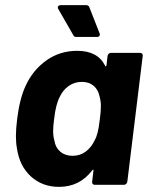

<svg xmlns="http://www.w3.org/2000/svg" viewBox="-20 -720 576 748"><path d="M412 -514H526Q531 -514 534 -510.5Q537 -507 536 -502L476 -12Q475 -7 471.5 -3.5Q468 0 463 0H349Q344 0 341 -3.5Q338 -7 339 -12L344 -55Q345 -59 343 -59Q341 -59 339 -56Q290 8 210 8Q145 8 100.5 -32.5Q56 -73 46 -142Q42 -163 42 -190Q42 -218 47 -258Q57 -337 80 -386Q108 -447 160.5 -484.5Q213 -522 281 -522Q360 -522 389 -465Q390 -461 392 -461.5Q394 -462 395 -466L399 -502Q400 -507 403.5 -510.5Q407 -514 412 -514ZM369 -256Q373 -285 373 -307Q373 -326 368 -344Q363 -370 345 -385.5Q327 -401 299 -401Q270 -401 247.5 -385Q225 -369 213 -343Q197 -313 191 -257Q187 -229 187 -208Q187 -189 192 -172Q196 -145 215 -129Q234 -113 263 -113Q292 -113 314 -129.5Q336 -146 348 -172Q356 -186 360.5 -204Q365 -222 369 -256ZM265 -584 207 -685Q205 -689 205 -691Q205 -695 208.5 -697.5Q212 -700 217 -700H315Q325 -700 328 -692L368 -590Q369 -588 369 -585Q369 -581 366 -578.5Q363 -576 359 -576H277Q268 -576 265 -584Z"/></svg>

Font: Barlow
Style: Bold Italic
Weight: 700
Italic angle: -7°
Designer: Jeremy Tribby
Foundry: Tribby Type
Version: Version 1.422